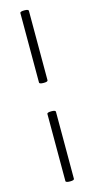

<svg xmlns="http://www.w3.org/2000/svg" viewBox="-123 -666 414 849"><g transform="rotate(-15 84.0 -241.5)"><path d="M86 -171Q105 -171 105 -164V143Q105 150 86 150Q66 150 66 143V-164Q66 -171 86 -171ZM86 -633Q105 -633 105 -626V-308Q105 -301 86 -301Q66 -301 66 -308V-626Q66 -633 86 -633Z"/></g></svg>

Font: Cormorant Unicase
Style: Regular
Weight: 400
Designer: Christian Thalmann (Catharsis Fonts)
Foundry: Catharsis Fonts
Version: Version 4.000